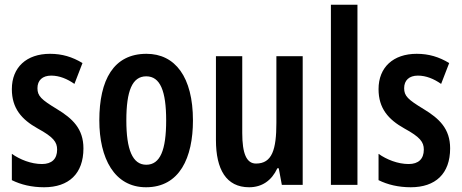

<svg xmlns="http://www.w3.org/2000/svg" viewBox="-20 -780 1948 810"><path d="M332 -154C332 -237 286 -280 220 -320C154 -360 138 -375 138 -408C138 -441 159 -461 196 -461C231 -461 264 -447 294 -426L328 -514C285 -540 242 -553 191 -553C92 -553 30 -496 30 -404C30 -323 71 -276 139 -238C205 -202 221 -181 221 -149C221 -109 198 -88 157 -88C111 -88 64 -107 30 -131V-20C68 -1 114 10 166 10C270 10 332 -47 332 -154Z M794 -272C794 -455 719 -553 598 -553C459 -553 399 -443 399 -272C399 -113 462 10 596 10C738 10 794 -115 794 -272ZM513 -272C513 -397 538 -458 597 -458C656 -458 681 -396 681 -272C681 -147 656 -85 597 -85C539 -85 513 -149 513 -272Z M1257 -543H1146V-262C1146 -149 1128 -90 1060 -90C1020 -90 1002 -132 1002 -219V-543H891V-189C891 -66 934 10 1031 10C1085 10 1126 -18 1150 -70H1156L1169 0H1257Z M1488 0V-760H1376V0Z M1879 -154C1879 -237 1833 -280 1767 -320C1701 -360 1685 -375 1685 -408C1685 -441 1706 -461 1743 -461C1778 -461 1811 -447 1841 -426L1875 -514C1832 -540 1789 -553 1738 -553C1639 -553 1577 -496 1577 -404C1577 -323 1618 -276 1686 -238C1752 -202 1768 -181 1768 -149C1768 -109 1745 -88 1704 -88C1658 -88 1611 -107 1577 -131V-20C1615 -1 1661 10 1713 10C1817 10 1879 -47 1879 -154Z"/></svg>

Font: Noto Sans Georgian ExtraCondensed SemiBold
Style: Regular
Weight: 600
Width: 2
Designer: Monotype Design Team, Akaki Razmadze
Foundry: Google LLC
Version: Version 2.005